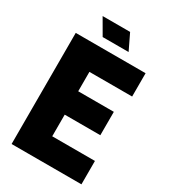

<svg xmlns="http://www.w3.org/2000/svg" viewBox="-226 -1059 1032 1167"><g transform="rotate(30 290.0 -475.0)"><path d="M49.8 -779.8H540V-616.2H240.2V-480H490.2V-315.9H240.2V-164.1H540V0H49.8ZM140.1 -950.2H333L386.2 -839.8H204.1Z"/></g></svg>

Font: Cooper Hewitt
Style: Heavy
Weight: 713
Designer: Village Type and Design LLC
Foundry: Cooper Hewitt Smithsonian Design Museum
Version: 1.000